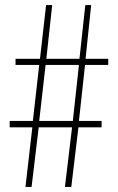

<svg xmlns="http://www.w3.org/2000/svg" viewBox="-20 -734 464 754"><path d="M314 -479H405V-503H316L338 -714H315L292 -503H162L185 -714H161L137 -503H41V-479H134L109 -259H18V-234H107L80 0H104L132 -234H263L235 0H260L288 -234H379V-259H290ZM134 -259 159 -479H290L266 -259Z"/></svg>

Font: Noto Sans Arabic UI XCn Th
Style: Regular
Weight: 100
Width: 2
Designer: Monotype Design Team, Nadine Chahine and Nizar Qandah
Foundry: Monotype Imaging Inc.
Version: Version 2.010